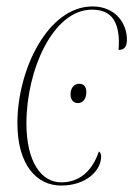

<svg xmlns="http://www.w3.org/2000/svg" viewBox="-20 -566 414 596"><path d="M170 10C249 10 294 -38 294 -80C294 -89 290 -94 287 -96C266 -34 226 0 170 0C108 0 62 -64 62 -183C62 -349 145 -536 265 -536C316 -536 346 -511 349 -443C349 -433 349 -422 348 -411C364 -411 374 -419 374 -443C374 -493 339 -546 267 -546C129 -546 34 -350 34 -184C34 -55 93 10 170 10ZM222 -246C237 -246 248 -259 248 -280C248 -298 239 -306 226 -306C209 -306 199 -292 199 -273C199 -255 209 -246 222 -246Z"/></svg>

Font: Noto Serif Display Condensed Thin
Style: Italic
Weight: 100
Width: 3
Italic angle: -12°
Designer: Monotype Design Team
Foundry: Monotype Imaging Inc.
Version: Version 2.009